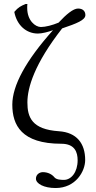

<svg xmlns="http://www.w3.org/2000/svg" viewBox="-20 -718 481 967"><path d="M260 229C362 229 409 144 409 88C409 4 366 -51 277 -57C140 -66 118 -128 118 -202C118 -276 153 -396 293 -575C367 -600 410 -617 410 -642C410 -660 399 -675 373 -675C349 -675 314 -646 275 -604C244 -591 209 -582 186 -582C158 -582 117 -614 117 -678C117 -685 117 -692 118 -698H109C86 -688 72 -682 52 -658C65 -590 113 -549 171 -549C191 -549 223 -557 247 -566C110 -413 42 -287 42 -191C42 -88 88 6 289 6C357 6 371 49 371 89C371 149 339 188 302 188C286 188 264 187 254 175C243 161 222 149 196 149C180 149 161 160 161 182C161 207 201 229 260 229Z"/></svg>

Font: Libertinus Serif Display
Style: Regular
Weight: 400
Designer: Philipp H. Poll, Khaled Hosny
Foundry: Caleb Maclennan
Version: Version 7.050;RELEASE